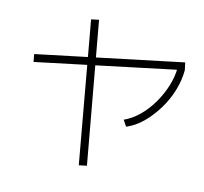

<svg xmlns="http://www.w3.org/2000/svg" viewBox="-112 -903 1103 1039"><g transform="rotate(15 440.0 -383.5)"><path d="M34.4 -465.6 26.7 -507.8 827.8 -675.6 836.7 -634.4ZM415.6 11.1 275.6 -768.9 317.8 -777.8 458.9 2.2ZM586.7 -290Q628.9 -308.9 666.7 -345.6Q704.4 -382.2 733.3 -431.1Q762.2 -480 778.9 -533.3Q795.6 -586.7 795.6 -636.7L836.7 -634.4Q836.7 -577.8 818.9 -518.9Q801.1 -460 768.9 -407.8Q736.7 -355.6 696.7 -316.1Q656.7 -276.7 608.9 -256.7Z"/></g></svg>

Font: Paperlogy 2 ExtraLight
Style: Regular
Weight: 250
Designer: redesigned by Lee Juim, glyphs from Gmarket Sans & Montserrat
Foundry: PT&
Version: Version 1.001